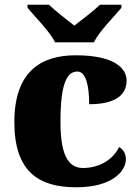

<svg xmlns="http://www.w3.org/2000/svg" viewBox="-20 -786 593 816"><path d="M214 -606H379C400 -651 465 -715 496 -753V-766H405C384 -745 326 -700 296 -677C266 -700 209 -745 188 -766H97V-753C128 -715 193 -651 214 -606ZM304 10C455 10 515 -57 515 -110C515 -128 507 -150 486 -161C463 -112 407 -72 332 -72C265 -72 237 -138 237 -268C237 -433 265 -482 309 -482C347 -482 359 -416 359 -343C497 -343 518 -403 518 -444C518 -496 465 -551 302 -551C156 -551 41 -484 41 -267C41 -55 146 10 304 10Z"/></svg>

Font: Noto Serif Lao Black
Style: Regular
Weight: 900
Designer: Monotype Design Team
Foundry: Monotype Imaging Inc.
Version: Version 2.003